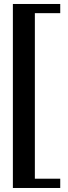

<svg xmlns="http://www.w3.org/2000/svg" viewBox="-20 -767 342 960"><path d="M44.4 172.9V-747.1H281.2V-701.2H154.3V126.5H281.2V172.9Z"/></svg>

Font: Elstob 10pt
Style: Bold
Weight: 700
Designer: Peter S. Baker
Version: Version 1.015